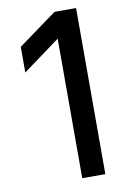

<svg xmlns="http://www.w3.org/2000/svg" viewBox="-83 -770 538 820"><g transform="rotate(-10 186.0 -360.0)"><path d="M206.1 0V-605L44.9 -486.8V-598.1L212.9 -720.2H306.2V0Z"/></g></svg>

Font: Aspekta 450
Style: Regular
Weight: 450
Designer: Ivo Dolenc
Version: Version 2.000